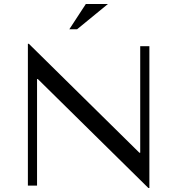

<svg xmlns="http://www.w3.org/2000/svg" viewBox="-20 -932 890 964"><path d="M684 -700V-165H680L125 -712H120V0H166V-535H170L725 12H730V-700ZM411 -912H522L367 -785H328Z"/></svg>

Font: Tenor Sans
Style: Regular
Weight: 400
Designer: Denis Masharov
Foundry: Denis Masharov
Version: Version 1.1